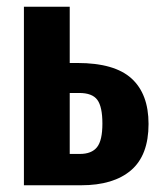

<svg xmlns="http://www.w3.org/2000/svg" viewBox="-20 -550 474 570"><path d="M421 -182Q421 -89 369 -44.5Q317 0 221 0H51V-530H187V-363H210Q320 -363 370.5 -317Q421 -271 421 -182ZM284 -183Q284 -233 269 -253.5Q254 -274 215 -274H187V-93H217Q252 -93 268 -113Q284 -133 284 -183Z"/></svg>

Font: Fira Sans Compressed SemiBold
Style: Regular
Weight: 600
Width: 1
Designer: bBox Type GmbH & Carrois Corporate GbR & Edenspiekermann AG
Foundry: bBox Type GmbH & Carrois Corporate GbR & Edenspiekermann AG
Version: Version 4.301